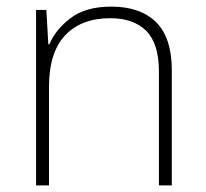

<svg xmlns="http://www.w3.org/2000/svg" viewBox="-20 -560 622 580"><path d="M316 -540Q404 -540 451.5 -493Q499 -446 499 -347V0H460V-345Q460 -428 422 -466.5Q384 -505 313 -505Q226 -505 177 -453.5Q128 -402 128 -297V0H89V-530H120L126 -426H129Q148 -471 193.5 -505.5Q239 -540 316 -540Z"/></svg>

Font: Noto Sans Gujarati ExtraLight
Style: Regular
Weight: 200
Designer: Jelle Bosma - Monotype Design Team, Universal Thirst
Foundry: Monotype Imaging Inc.
Version: Version 2.106; ttfautohint (v1.8.4.7-5d5b)